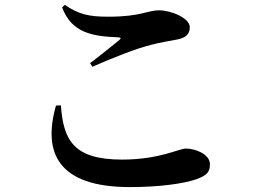

<svg xmlns="http://www.w3.org/2000/svg" viewBox="-20 -742 1040 782"><path d="M233 -712C272 -607 358 -594 461 -590C473 -589 474 -586 466 -579C437 -555 386 -514 347 -485L356 -470C445 -509 534 -544 594 -559C631 -569 669 -575 701 -581C737 -588 753 -603 753 -631C753 -669 676 -700 628 -700C580 -700 554 -674 422 -674C342 -674 302 -683 244 -722ZM228 -313C238 -172 279 -92 477 -92C630 -92 709 -137 737 -137C774 -137 835 -115 835 -73C835 -41 823 -28 780 -12C725 7 625 20 509 20C217 20 153 -119 208 -312Z"/></svg>

Font: Noto Serif CJK KR
Style: Bold
Weight: 700
Designer: Ryoko NISHIZUKA 西塚涼子 (kana & ideographs); Frank Grießhammer (Latin, Greek & Cyrillic); Wenlong ZHANG 张文龙 (bopomofo); San
Foundry: Adobe
Version: Version 2.001;hotconv 1.1.0;makeotfexe 2.6.0